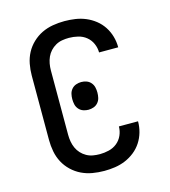

<svg xmlns="http://www.w3.org/2000/svg" viewBox="-111 -832 823 930"><g transform="rotate(-15 300.0 -367.5)"><path d="M298 8Q268 8 239 3Q210 -2 184 -14.5Q158 -27 136.5 -47.5Q115 -68 101.5 -93.5Q88 -119 82.5 -148Q77 -177 77 -206V-529Q77 -558 82.5 -587Q88 -616 101.5 -641.5Q115 -667 136.5 -687.5Q158 -708 184 -720.5Q210 -733 239 -738Q268 -743 298 -743Q325 -743 352 -739Q379 -735 404 -724.5Q429 -714 450.5 -697Q472 -680 487 -657Q502 -634 509.5 -607.5Q517 -581 517 -554V-553H421Q421 -576 411.5 -597.5Q402 -619 384 -633.5Q366 -648 343 -653.5Q320 -659 298 -659Q280 -659 263 -656Q246 -653 231 -644.5Q216 -636 204.5 -623.5Q193 -611 186 -595.5Q179 -580 176 -563Q173 -546 173 -529V-206Q173 -189 176 -172Q179 -155 186 -139.5Q193 -124 204.5 -111.5Q216 -99 231 -90.5Q246 -82 263 -79Q280 -76 298 -76Q320 -76 343 -81.5Q366 -87 384 -101.5Q402 -116 411.5 -137.5Q421 -159 421 -182H517V-181Q517 -154 509.5 -127.5Q502 -101 487 -78Q472 -55 450.5 -38Q429 -21 404 -10.5Q379 0 352 4Q325 8 298 8ZM300 -298Q287 -298 274 -302.5Q261 -307 252 -317.5Q243 -328 240 -341Q237 -354 237 -368Q237 -381 240 -394Q243 -407 252 -417.5Q261 -428 274 -432.5Q287 -437 300 -437Q313 -437 326 -432.5Q339 -428 348 -417.5Q357 -407 360 -394Q363 -381 363 -368Q363 -354 360 -341Q357 -328 348 -317.5Q339 -307 326 -302.5Q313 -298 300 -298Z"/></g></svg>

Font: Iosevka Fixed Medium Extended
Style: Regular
Weight: 500
Width: 7
Monospace: yes
Designer: Belleve Invis
Foundry: Belleve Invis
Version: Version 24.1.1; ttfautohint (v1.8.4)